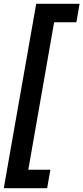

<svg xmlns="http://www.w3.org/2000/svg" viewBox="-23 -831 442 1018"><path d="M-3 167 169 -811H399L382 -713H264L127 69H244L227 167Z"/></svg>

Font: DM Sans 17pt SemiBold
Style: Italic
Weight: 600
Italic angle: -10°
Version: Version 4.004;gftools[0.9.30]